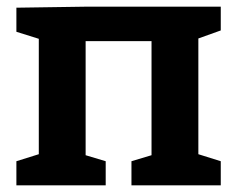

<svg xmlns="http://www.w3.org/2000/svg" viewBox="-20 -554 709 574"><path d="M29 0V-72L96 -93V-438L29 -459V-531L233 -534H640V-463L573 -439V-93L640 -72V0H373V-72L433 -90V-431H236V-90L296 -72V0Z"/></svg>

Font: Bitter
Style: Bold
Weight: 700
Designer: Sol Matas, and Bitter project Authors
Foundry: Sol Matas
Version: Version 2.001